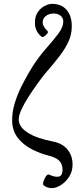

<svg xmlns="http://www.w3.org/2000/svg" viewBox="-20 -745 396 995"><path d="M249 230Q226 230 208 217Q198 210 209 186Q222 153 238 161Q257 171 278 171Q304 171 304 134Q304 105 286.5 87.5Q269 70 227 60Q187 50 144 28Q101 6 72 -31Q43 -68 43 -122Q43 -168 57.5 -214Q72 -260 92 -299Q112 -338 127 -364Q147 -400 170.5 -433Q194 -466 225 -501Q258 -538 283 -571.5Q308 -605 308 -634Q308 -652 294 -663.5Q280 -675 259 -675Q234 -675 217.5 -662Q201 -649 201 -629Q201 -609 227 -583Q231 -579 224.5 -570.5Q218 -562 208.5 -556Q199 -550 195 -555Q179 -568 170 -585.5Q161 -603 161 -628Q161 -660 175.5 -681.5Q190 -703 211 -714Q232 -725 250 -725Q298 -725 325 -694Q352 -663 352 -609Q352 -568 336 -532Q320 -496 291 -457.5Q262 -419 220 -371Q199 -346 174.5 -312Q150 -278 127.5 -243Q105 -208 91 -177Q77 -146 77 -126Q77 -88 122 -58.5Q167 -29 252 -12Q303 -3 329.5 29.5Q356 62 356 107Q356 144 338 171.5Q320 199 295 214.5Q270 230 249 230Z"/></svg>

Font: Junicode SmExp
Style: Italic
Weight: 400
Width: 6
Italic angle: -11°
Designer: Peter S. Baker
Version: Version 2.205; ttfautohint (v1.8.4)